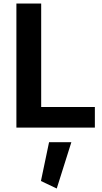

<svg xmlns="http://www.w3.org/2000/svg" viewBox="-20 -729 584 1097"><path d="M260.3 83.5H387.7L304.2 348.1L213.9 305.2ZM522 -117.7V0H73.7V-709H215.3V-117.7Z"/></svg>

Font: Estedad-FD Bold
Style: Regular
Weight: 700
Designer: Amin Abedi
Version: Version 7.3